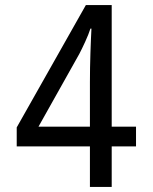

<svg xmlns="http://www.w3.org/2000/svg" viewBox="-20 -738 603 758"><path d="M335 0V-160H46V-235L319 -718H421V-238H517V-160H421V0ZM132 -238H335V-413Q335 -440 335.5 -470Q336 -500 337 -529Q338 -558 339 -582.5Q340 -607 341 -625H337Q330 -603 316.5 -573.5Q303 -544 293 -525Z"/></svg>

Font: Noto Sans Mono SemiCondensed
Style: Regular
Weight: 400
Width: 4
Designer: Monotype Design Team
Foundry: Monotype Imaging Inc.
Version: Version 2.010